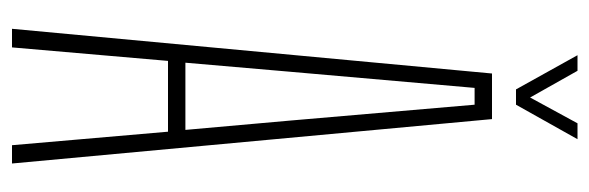

<svg xmlns="http://www.w3.org/2000/svg" viewBox="-351 -631 982 320"><g transform="rotate(90 140.0 -471.0)"><path d="M28 0 102.5 -800H178.5L252.5 0H222L199.5 -260H81.5L59 0ZM84.5 -289H196.5L181 -463L154.5 -771H126.5L99.5 -462.5ZM129 -840 72 -942.5H98L142.5 -863.5L185.5 -942.5H212L154.5 -840Z"/></g></svg>

Font: Big Shoulders Display Thin ExtraLight
Style: Regular
Weight: 250
Version: Version 2.002